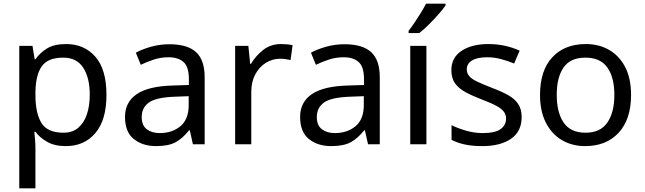

<svg xmlns="http://www.w3.org/2000/svg" viewBox="-20 -786 3512 1046"><path d="M340 -546Q439 -546 499.5 -477Q560 -408 560 -269Q560 -132 499.5 -61Q439 10 339 10Q277 10 236.5 -13.5Q196 -37 173 -68H167Q169 -51 171 -25Q173 1 173 20V240H85V-536H157L169 -463H173Q197 -498 236 -522Q275 -546 340 -546ZM324 -472Q242 -472 208.5 -426Q175 -380 173 -286V-269Q173 -170 205.5 -116.5Q238 -63 326 -63Q375 -63 406.5 -90Q438 -117 453.5 -163.5Q469 -210 469 -270Q469 -362 433.5 -417Q398 -472 324 -472Z M903 -545Q1001 -545 1048 -502Q1095 -459 1095 -365V0H1031L1014 -76H1010Q975 -32 936.5 -11Q898 10 830 10Q757 10 709 -28.5Q661 -67 661 -149Q661 -229 724 -272.5Q787 -316 918 -320L1009 -323V-355Q1009 -422 980 -448Q951 -474 898 -474Q856 -474 818 -461.5Q780 -449 747 -433L720 -499Q755 -518 803 -531.5Q851 -545 903 -545ZM929 -259Q829 -255 790.5 -227Q752 -199 752 -148Q752 -103 779.5 -82Q807 -61 850 -61Q918 -61 963 -98.5Q1008 -136 1008 -214V-262Z M1511 -546Q1526 -546 1543.5 -544.5Q1561 -543 1574 -540L1563 -459Q1550 -462 1534.5 -464Q1519 -466 1505 -466Q1464 -466 1428 -443.5Q1392 -421 1370.5 -380.5Q1349 -340 1349 -286V0H1261V-536H1333L1343 -438H1347Q1373 -482 1414 -514Q1455 -546 1511 -546Z M1857 -545Q1955 -545 2002 -502Q2049 -459 2049 -365V0H1985L1968 -76H1964Q1929 -32 1890.5 -11Q1852 10 1784 10Q1711 10 1663 -28.5Q1615 -67 1615 -149Q1615 -229 1678 -272.5Q1741 -316 1872 -320L1963 -323V-355Q1963 -422 1934 -448Q1905 -474 1852 -474Q1810 -474 1772 -461.5Q1734 -449 1701 -433L1674 -499Q1709 -518 1757 -531.5Q1805 -545 1857 -545ZM1883 -259Q1783 -255 1744.5 -227Q1706 -199 1706 -148Q1706 -103 1733.5 -82Q1761 -61 1804 -61Q1872 -61 1917 -98.5Q1962 -136 1962 -214V-262Z M2303 0H2215V-536H2303ZM2407 -756Q2395 -738 2370 -709.5Q2345 -681 2316.5 -652.5Q2288 -624 2264 -606H2206V-618Q2221 -637 2238.5 -663Q2256 -689 2273 -716.5Q2290 -744 2301 -766H2407Z M2822 -148Q2822 -70 2764 -30Q2706 10 2608 10Q2552 10 2511.5 1Q2471 -8 2440 -24V-104Q2472 -88 2517.5 -74.5Q2563 -61 2610 -61Q2677 -61 2707 -82.5Q2737 -104 2737 -140Q2737 -160 2726 -176Q2715 -192 2686.5 -208Q2658 -224 2605 -244Q2553 -264 2516 -284Q2479 -304 2459 -332Q2439 -360 2439 -404Q2439 -472 2494.5 -509Q2550 -546 2640 -546Q2689 -546 2731.5 -536.5Q2774 -527 2811 -510L2781 -440Q2747 -454 2710 -464Q2673 -474 2634 -474Q2580 -474 2551.5 -456.5Q2523 -439 2523 -409Q2523 -387 2536 -371.5Q2549 -356 2579.5 -341.5Q2610 -327 2661 -307Q2712 -288 2748 -268Q2784 -248 2803 -219.5Q2822 -191 2822 -148Z M3418 -269Q3418 -136 3350.5 -63Q3283 10 3168 10Q3097 10 3041.5 -22.5Q2986 -55 2954 -117.5Q2922 -180 2922 -269Q2922 -402 2989 -474Q3056 -546 3171 -546Q3244 -546 3299.5 -513.5Q3355 -481 3386.5 -419.5Q3418 -358 3418 -269ZM3013 -269Q3013 -174 3050.5 -118.5Q3088 -63 3170 -63Q3251 -63 3289 -118.5Q3327 -174 3327 -269Q3327 -364 3289 -418Q3251 -472 3169 -472Q3087 -472 3050 -418Q3013 -364 3013 -269Z"/></svg>

Font: Noto Sans Modi
Style: Regular
Weight: 400
Designer: Monotype Design Team
Foundry: Monotype Imaging Inc.
Version: Version 2.003; ttfautohint (v1.8.4.7-5d5b)